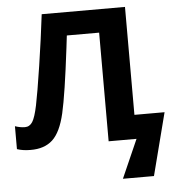

<svg xmlns="http://www.w3.org/2000/svg" viewBox="-60 -770 959 1035"><g transform="rotate(-5 419.0 -253.0)"><path d="M503.9 0V-587.9H329.1L321.3 -522.5Q291 -272.9 267.8 -172.1Q244.6 -71.3 200.2 -30.3Q155.8 10.7 80.1 9.8Q39.1 9.8 7.8 -1V-125Q36.1 -115.2 61.5 -115.2Q86.9 -115.2 102.1 -138.9Q117.2 -162.6 130.6 -226.8Q144 -291 166.3 -437.3Q188.5 -583.5 204.1 -713.9H654.8V-129.9H817.9L731 208H563L654.8 0Z"/></g></svg>

Font: OpenSans-Bold
Style: Bold
Weight: 700
Foundry: Ascender Corporation
Version: Version 1.10